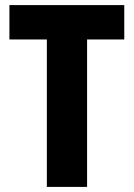

<svg xmlns="http://www.w3.org/2000/svg" viewBox="-20 -734 525 754"><path d="M322 0V-579H468V-714H17V-579H164V0Z"/></svg>

Font: Noto Sans Khmer Condensed ExtraBold
Style: Regular
Weight: 800
Width: 3
Designer: Danh Hong and the Monotype Design Team
Foundry: Monotype Imaging Inc.
Version: Version 2.004